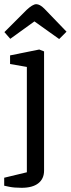

<svg xmlns="http://www.w3.org/2000/svg" viewBox="-33 -730 337 915"><path d="M-13 117 95 91V-411L15 -425V-466L154 -494L177 -485V83Q177 122 149.5 143.5Q122 165 70 165Q34 165 10.5 160Q-13 155 -13 155ZM-12 -577 94 -683Q108 -696 119.5 -703Q131 -710 140 -710Q148 -710 157.5 -705Q167 -700 178 -689L284 -579L249 -544L131 -628L16 -545Z"/></svg>

Font: Faustina VF Beta
Style: Regular
Weight: 400
Designer: Alfonso Garcia
Foundry: Omnibus-Type
Version: Version 1.006